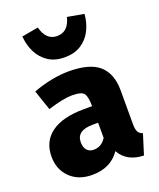

<svg xmlns="http://www.w3.org/2000/svg" viewBox="-154 -924 857 1036"><g transform="rotate(-20 274.5 -406.0)"><path d="M195 18Q116 18 68.5 -29Q21 -76 21 -149Q21 -237 86 -284Q151 -331 274 -331H320Q320 -383 307 -403Q294 -423 237 -423Q188 -423 98 -395L59 -510Q110 -530 164.5 -540.5Q219 -551 264 -551Q386 -551 440 -502.5Q494 -454 494 -358V-164Q494 -134 502 -120Q510 -106 528 -100L492 15Q395 12 355 -60Q302 18 195 18ZM249 -107Q294 -107 320 -149V-236H290Q196 -236 196 -169Q196 -139 210 -123Q224 -107 249 -107ZM273 -629Q217 -629 179 -654Q141 -679 120 -720.5Q99 -762 95 -813L190 -830Q210 -751 273 -751Q338 -751 357 -830L452 -813Q448 -762 427 -720.5Q406 -679 367.5 -654Q329 -629 273 -629Z"/></g></svg>

Font: Trujillo ExtraBold
Style: Regular
Weight: 800
Designer: Fira Sans original fonts by bBox Type GmbH, Carrois Corporate GbR, & Edenspiekermann AG / Changes by Cristiano Sobral
Foundry: Fira Sans original fonts by bBox Type GmbH, Carrois Corporate GbR, & Edenspiekermann AG / Changes by Cristiano Sobral
Version: Version 4.301;July 28, 2020;FontCreator 13.0.0.2655 64-bit